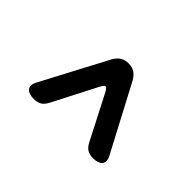

<svg xmlns="http://www.w3.org/2000/svg" viewBox="-64 -859 728 728"><g transform="rotate(45 300.0 -495.0)"><path d="M141 -320Q129 -320 119 -323Q109 -326 103.5 -332Q98 -338 97.5 -347.5Q97 -357 103 -369L243 -634Q253 -652 266.5 -661Q280 -670 300 -670Q320 -670 333.5 -661Q347 -652 357 -634L497 -369Q503 -357 502.5 -347.5Q502 -338 496.5 -332Q491 -326 481 -323Q471 -320 459 -320Q443 -320 429.5 -326.5Q416 -333 405 -355L316 -528Q306 -547 300 -547Q294 -547 284 -528L195 -355Q184 -333 170.5 -326.5Q157 -320 141 -320Z"/></g></svg>

Font: Maple Mono Normal
Style: Regular
Weight: 400
Monospace: yes
Designer: subframe7536
Version: Version 7.000